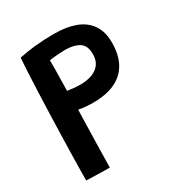

<svg xmlns="http://www.w3.org/2000/svg" viewBox="-157 -754 819 874"><g transform="rotate(-30 252.5 -317.0)"><path d="M45.5 7.5Q45.5 -15 46 -53.8Q46.5 -92.5 47.8 -142Q49 -191.5 50.5 -246.8Q52 -302 54 -358Q56 -414 58 -465.2Q60 -516.5 62.2 -558.2Q64.5 -600 66.5 -626Q106.5 -634.5 152.2 -639.2Q198 -644 252 -644Q316 -644 362.8 -626.8Q409.5 -609.5 435.2 -572.8Q461 -536 461 -478Q461 -414 437 -370.5Q413 -327 366.2 -305Q319.5 -283 250 -283Q233 -283 211.8 -284.8Q190.5 -286.5 175 -290Q174.5 -275 173.5 -240.8Q172.5 -206.5 171.5 -162.2Q170.5 -118 169.5 -72.5Q168.5 -27 168 10.5Q158.5 10.5 142 10.2Q125.5 10 107 9.5Q88.5 9 72 8.5Q55.5 8 45.5 7.5ZM174 -389.5Q188.5 -387 206.8 -385.2Q225 -383.5 243 -383.5Q273 -383.5 299.5 -392.2Q326 -401 342.8 -421.2Q359.5 -441.5 359.5 -476Q359.5 -521.5 332 -538.5Q304.5 -555.5 259.5 -555.5Q242.5 -555.5 221.8 -554Q201 -552.5 176 -549Q176 -546 176 -530.8Q176 -515.5 175.8 -494Q175.5 -472.5 175 -450.8Q174.5 -429 174.2 -412Q174 -395 174 -389.5Z"/></g></svg>

Font: Grandstander Thin Medium
Style: Regular
Weight: 500
Version: Version 1.200